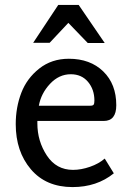

<svg xmlns="http://www.w3.org/2000/svg" viewBox="-20 -748 534 781"><path d="M406 -573H337L258 -655L182 -574H115L217 -728H300ZM406 -103 443 -43Q374 13 275 13Q167 13 105.5 -59.5Q44 -132 44 -243Q44 -311 66.5 -370Q89 -429 139.5 -469Q190 -509 260 -509Q347 -509 400 -457.5Q453 -406 453 -320Q453 -256 402 -256H132V-246Q132 -174 170.5 -115.5Q209 -57 277 -57Q310 -57 346 -69.5Q382 -82 406 -103ZM138 -318H347Q358 -318 361 -322.5Q364 -327 364 -339Q364 -384 338 -415Q312 -446 268 -446Q220 -446 183.5 -407Q147 -368 138 -318Z"/></svg>

Font: Rosario
Style: Regular
Weight: 400
Designer: Hector Gatti
Foundry: Omnibus-Type
Version: Version 1.004